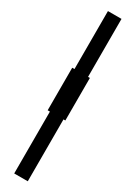

<svg xmlns="http://www.w3.org/2000/svg" viewBox="-215 -670 572 809"><g transform="rotate(30 70.5 -265.0)"><path d="M38 130V-171H27V-378H38V-660H104V-378H113V-171H104V130Z"/></g></svg>

Font: Bricolage Grotesque 48pt Condensed Light
Style: Regular
Weight: 300
Width: 3
Designer: Mathieu Triay
Foundry: Atelier Triay
Version: Version 1.000; ttfautohint (v1.8.4.7-5d5b);gftools[0.9.32]